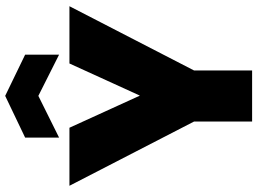

<svg xmlns="http://www.w3.org/2000/svg" viewBox="-146 -847 993 741"><g transform="rotate(-90 350.5 -476.5)"><path d="M4 -705H228L389 -352H315L476 -705H697L449 -224V0H252V-224ZM510 -745 351 -825 190 -745V-876L351 -953L510 -876Z"/></g></svg>

Font: Parkinsans ExtraBold
Style: Regular
Weight: 800
Designer: Red Stone, Indian Type Foundry
Foundry: Indian Type Foundry
Version: Version 1.000